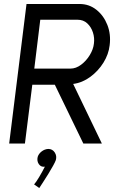

<svg xmlns="http://www.w3.org/2000/svg" viewBox="-20 -720 606 963"><path d="M491 0H398L255 -295H142L105 0H26L113 -700H379Q427 -700 463.5 -671Q500 -642 518.5 -595Q537 -548 530 -493Q525 -448 499 -406Q473 -364 433 -334.5Q393 -305 347 -299ZM451 -501Q455 -530 446 -557.5Q437 -585 417.5 -603Q398 -621 369 -621H182L152 -376H334Q361 -376 387 -395.5Q413 -415 430.5 -444Q448 -473 451 -501ZM169 67Q174 51 189 39.5Q204 28 222 27Q243 27 254.5 44.5Q266 62 260 83Q257 92 246.5 111Q236 130 222.5 152Q209 174 196.5 193Q184 212 177 223L151 205Q161 194 177 167Q193 140 205 116Q186 119 175 103.5Q164 88 169 67Z"/></svg>

Font: Kulim Park
Style: Italic
Weight: 400
Italic angle: -8°
Designer: Noponies / Dale Sattler
Foundry: Noponies
Version: Version 1.000; ttfautohint (v1.8.3)